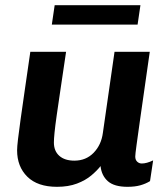

<svg xmlns="http://www.w3.org/2000/svg" viewBox="-20 -711 640 741"><path d="M200 10Q125 10 85.5 -29Q46 -68 46 -131Q46 -144 49.5 -174Q53 -204 59.5 -250.5Q66 -297 75.5 -362.5Q85 -428 97 -511H235Q223 -430 214 -369.5Q205 -309 199 -267Q193 -225 190.5 -199.5Q188 -174 188 -161Q188 -128 209 -109.5Q230 -91 267 -91Q312 -91 341.5 -121.5Q371 -152 377 -198L422 -511H558Q548 -440 538 -371Q528 -302 520 -245Q512 -188 507 -151.5Q502 -115 502 -107Q502 -94 509.5 -87Q517 -80 527 -80Q546 -80 571 -92L559 -12Q543 -2 522 4Q501 10 472 10Q421 10 396.5 -11.5Q372 -33 368 -70Q355 -53 332.5 -34Q310 -15 277 -2.5Q244 10 200 10ZM180 -616 191 -691H522L511 -616Z"/></svg>

Font: Chivo Mono SemiBold
Style: Italic
Weight: 600
Italic angle: -8.05°
Monospace: yes
Version: Version 1.008